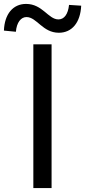

<svg xmlns="http://www.w3.org/2000/svg" viewBox="-70 -959 434 979"><path d="M100 0H193V-733H100ZM230 -792C297 -792 340 -844 344 -930L282 -934C277 -886 257 -860 228 -860C176 -860 147 -939 63 -939C-4 -939 -47 -887 -50 -803L11 -797C15 -845 37 -872 65 -872C118 -872 147 -792 230 -792Z"/></svg>

Font: Noto Sans Mono CJK JP Regular
Style: Regular
Weight: 400
Designer: Ryoko NISHIZUKA (kana & ideographs); Paul D. Hunt (Latin, Greek & Cyrillic); Wenlong ZHANG (bopomofo); Sandoll Communica
Foundry: Adobe Systems Incorporated
Version: Version 1.004;PS 1.004;hotconv 1.0.82;makeotf.lib2.5.63406